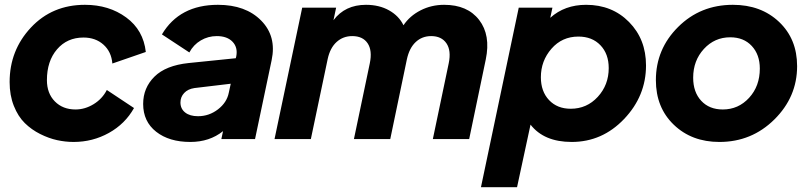

<svg xmlns="http://www.w3.org/2000/svg" viewBox="-20 -578 3353 798"><path d="M286 12Q252 12 217.5 4.5Q183 -3 147 -21Q111 -39 83 -66.5Q55 -94 37.5 -138Q20 -182 20 -237Q20 -369 108.5 -463.5Q197 -558 333 -558Q433 -558 504.5 -505.5Q576 -453 586 -362L447 -314Q443 -363 410 -392.5Q377 -422 327 -422Q259 -422 217 -373Q175 -324 175 -245Q175 -190 208 -156.5Q241 -123 294 -123Q333 -123 369 -145Q405 -167 424 -204L537 -129Q500 -63 432.5 -25.5Q365 12 286 12Z M886 -558Q1001 -558 1065.5 -492.5Q1130 -427 1109 -328L1040 0H900L907 -33Q851 12 771 12Q683 12 629 -30.5Q575 -73 575 -146Q575 -213 622 -259.5Q669 -306 764 -316L960 -336L962 -344Q969 -381 946.5 -404.5Q924 -428 881 -428Q845 -428 814.5 -410Q784 -392 767 -360L653 -435Q726 -558 886 -558ZM803 -95Q849 -95 886 -123.5Q923 -152 931 -193L939 -230L788 -212Q761 -208 745.5 -191.5Q730 -175 730 -152Q730 -126 749.5 -110.5Q769 -95 803 -95Z M1826 -558Q1923 -558 1971.5 -495Q2020 -432 1999 -331L1930 0H1779L1845 -315Q1856 -368 1835.5 -398Q1815 -428 1772 -428Q1734 -428 1707.5 -403Q1681 -378 1671 -331L1602 0H1451L1517 -315Q1528 -368 1508 -398Q1488 -428 1444 -428Q1406 -428 1379 -403.5Q1352 -379 1342 -333L1272 0H1121L1236 -546H1377L1366 -494Q1414 -558 1501 -558Q1556 -558 1597 -535Q1638 -512 1657 -473Q1683 -512 1728 -535Q1773 -558 1826 -558Z M2416 -558Q2524 -558 2594.5 -486.5Q2665 -415 2665 -306Q2665 -179 2574 -83.5Q2483 12 2356 12Q2241 12 2185 -60L2129 200H1979L2136 -546H2276L2267 -504Q2327 -558 2416 -558ZM2352 -126Q2419 -126 2464.5 -175.5Q2510 -225 2510 -295Q2510 -354 2475.5 -390Q2441 -426 2384 -426Q2316 -426 2272 -375.5Q2228 -325 2228 -257Q2228 -198 2262 -162Q2296 -126 2352 -126Z M2970 12Q2855 12 2780.5 -59.5Q2706 -131 2706 -245Q2706 -374 2798.5 -466Q2891 -558 3026 -558Q3143 -558 3218 -487Q3293 -416 3293 -303Q3293 -175 3198.5 -81.5Q3104 12 2970 12ZM2984 -123Q3049 -123 3093.5 -171.5Q3138 -220 3138 -293Q3138 -351 3104.5 -387Q3071 -423 3015 -423Q2950 -423 2905.5 -374.5Q2861 -326 2861 -255Q2861 -195 2894.5 -159Q2928 -123 2984 -123Z"/></svg>

Font: Plus Jakarta Display
Style: Bold Italic
Weight: 700
Italic angle: -12°
Designer: Gumpita Rahayu
Foundry: Tokotype Studio
Version: Version 1.000;hotconv 1.0.109;makeotfexe 2.5.65596